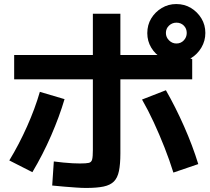

<svg xmlns="http://www.w3.org/2000/svg" viewBox="-20 -875 1040 949"><path d="M405 54Q385 54 356.5 52Q328 50 297 47.5Q266 45 238 42L246 -77Q269 -74 293.5 -71.5Q318 -69 339 -68Q360 -67 375 -67Q406 -67 419 -70Q432 -73 435.5 -87Q439 -101 439 -133V-807H575V-117Q575 -64 568 -30Q561 4 543 22Q525 40 492 47Q459 54 405 54ZM26 -82Q74 -161 113.5 -249.5Q153 -338 177 -421L299 -385Q274 -300 233 -205.5Q192 -111 140 -24ZM837 -22Q818 -83 793 -146.5Q768 -210 740 -270.5Q712 -331 682 -383L800 -429Q848 -345 890 -250Q932 -155 960 -64ZM50 -483V-603H863L930 -583V-483ZM852 -568Q813 -568 780 -587.5Q747 -607 727.5 -639.5Q708 -672 708 -711Q708 -752 727.5 -784Q747 -816 779.5 -835.5Q812 -855 851 -855Q892 -855 924 -835.5Q956 -816 975.5 -784Q995 -752 995 -712Q995 -673 975.5 -640Q956 -607 924 -587.5Q892 -568 852 -568ZM852 -660Q874 -660 888.5 -675.5Q903 -691 903 -712Q903 -734 888.5 -748.5Q874 -763 852 -763Q831 -763 815.5 -748.5Q800 -734 800 -712Q800 -691 815.5 -675.5Q831 -660 852 -660Z"/></svg>

Font: M PLUS 2
Style: Bold
Weight: 700
Designer: Coji Morishita
Foundry: UNDERFOREST DESIGN
Version: Version 1.001